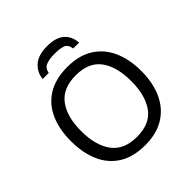

<svg xmlns="http://www.w3.org/2000/svg" viewBox="-235 -1066 1247 1247"><g transform="rotate(-45 388.5 -443.0)"><path d="M711.4 -349.6Q711.4 -241.7 674.8 -160.9Q638.2 -80.1 566.4 -35.2Q494.6 9.8 389.2 9.8Q279.8 9.8 208 -35.4Q136.2 -80.6 100.8 -161.6Q65.4 -242.7 65.4 -350.6Q65.4 -457.5 100.8 -537.8Q136.2 -618.2 208.3 -663.1Q280.3 -708 390.1 -708Q495.1 -708 566.7 -663.6Q638.2 -619.1 674.8 -538.6Q711.4 -458 711.4 -349.6ZM158.7 -349.6Q158.7 -217.8 214.6 -142.1Q270.5 -66.4 389.2 -66.4Q508.8 -66.4 563.7 -142.1Q618.7 -217.8 618.7 -349.6Q618.7 -481.4 563.7 -556.2Q508.8 -630.9 390.1 -630.9Q271 -630.9 214.8 -556.2Q158.7 -481.4 158.7 -349.6ZM391.6 -896.5Q472.7 -896.5 512.2 -861.1Q551.8 -825.7 555.7 -765.6H501.5Q496.1 -806.2 468.8 -816.7Q441.4 -827.1 389.2 -827.1Q344.7 -827.1 314 -815.4Q283.2 -803.7 276.9 -765.6H221.2Q227.5 -824.2 270.3 -860.4Q313 -896.5 391.6 -896.5Z"/></g></svg>

Font: Lunasima
Style: Regular
Weight: 400
Designer: The DocRepair Project, Monotype Design Team
Foundry: Google
Version: Version 2.009